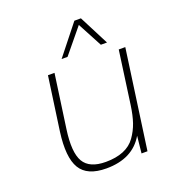

<svg xmlns="http://www.w3.org/2000/svg" viewBox="-130 -800 820 910"><g transform="rotate(-20 280.0 -345.0)"><path d="M432 0 441 -86Q385 10 252 10Q156 10 121.5 -47Q87 -104 104 -230L142 -500H175L137 -230Q121 -117 149.5 -68.5Q178 -20 260 -20Q312 -20 349.5 -35.5Q387 -51 409 -82Q431 -113 443 -148Q455 -183 462 -233L499 -500H532L462 0ZM381 -700 458 -550H427L361 -674L259 -550H229L348 -700Z"/></g></svg>

Font: Fivo Sans Thin
Style: Regular
Weight: 250
Foundry: Alexander Slobzheninov
Version: 1.0